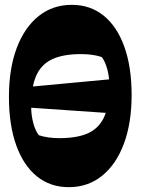

<svg xmlns="http://www.w3.org/2000/svg" viewBox="-20 -755 582 795"><path d="M265 20Q188 20 132.5 -25Q77 -70 47 -154Q17 -238 17 -354Q17 -470 49 -555.5Q81 -641 139.5 -688Q198 -735 277 -735Q354 -735 409.5 -690Q465 -645 495 -561Q525 -477 525 -361Q525 -246 493 -160Q461 -74 402.5 -27Q344 20 265 20ZM226 -183Q302 -183 347 -204.5Q392 -226 412.5 -273.5Q433 -321 433 -400Q433 -436 424 -469Q415 -502 401 -519Q383 -525 361.5 -528Q340 -531 316 -531Q241 -531 195.5 -509.5Q150 -488 129.5 -440.5Q109 -393 109 -314Q109 -278 118 -245Q127 -212 141 -195Q159 -189 180.5 -186Q202 -183 226 -183ZM457 -285 93 -310 96 -395 460 -429Z"/></svg>

Font: Eczar ExtraBold
Style: Regular
Weight: 800
Designer: Vaibhav Singh
Foundry: Rosetta Type Foundry
Version: Version 2.000